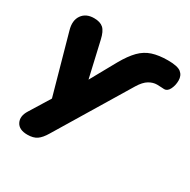

<svg xmlns="http://www.w3.org/2000/svg" viewBox="-156 -650 976 986"><g transform="rotate(30 332.0 -157.0)"><path d="M130 189Q80 189 64 157Q48 125 73 85L147 -35L50 -383Q35 -435 58 -468Q81 -501 129 -501Q165 -501 184 -484Q203 -467 213 -422L261 -213L345 -364Q375 -417 405 -447.5Q435 -478 473.5 -490.5Q512 -503 566 -503Q623 -503 643.5 -486.5Q664 -470 664 -440Q664 -412 652.5 -388.5Q641 -365 622 -365Q618 -365 605 -366Q592 -367 579 -367Q555 -367 531.5 -353Q508 -339 486 -303L227 126Q207 160 186 174.5Q165 189 130 189Z"/></g></svg>

Font: Nunito Black
Style: Italic
Weight: 900
Italic angle: -9°
Designer: Vernon Adams
Foundry: Vernon Adams
Version: Version 3.601; ttfautohint (v1.8.2.53-6de2)